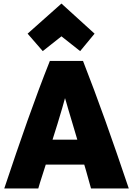

<svg xmlns="http://www.w3.org/2000/svg" viewBox="-20 -1045 743 1078"><path d="M703 13H491C463 -90 458 -103 453 -121H237C224 -78 207 -30 195 13H4C96 -262 174 -487 260 -703H446C531 -486 610 -263 703 13ZM414 -261C396 -319 381 -375 364 -429C355 -460 348 -486 345 -494C343 -488 336 -463 329 -437C313 -380 294 -322 275 -261ZM325 -841 220 -758 135 -856 325 -1025 511 -856 430 -758Z"/></svg>

Font: Repo Black
Style: Regular
Weight: 900
Designer: Stefan Peev
Foundry: Context Ltd
Version: Version 1.502